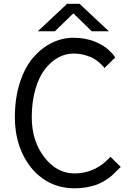

<svg xmlns="http://www.w3.org/2000/svg" viewBox="-20 -986 682 1021"><path d="M592.8 -680.2 535.2 -624Q533.2 -627 529.3 -632.3Q525.4 -637.7 510.7 -650.9Q496.1 -664.1 478.8 -674.3Q461.4 -684.6 432.1 -692.9Q402.8 -701.2 370.1 -701.2Q328.1 -701.2 289.1 -679.7Q250 -658.2 218.5 -617.4Q187 -576.7 168 -510.5Q148.9 -444.3 148.9 -362.8Q148.9 -238.3 213.9 -152.3Q278.8 -66.4 370.1 -64Q391.1 -63.5 411.1 -66.2Q431.2 -68.8 447.3 -74Q463.4 -79.1 478.5 -85.7Q493.7 -92.3 505.4 -99.9Q517.1 -107.4 527.1 -114.7Q537.1 -122.1 544.4 -129.2Q551.8 -136.2 556.6 -141.4Q561.5 -146.5 564.5 -149.4L566.9 -152.8L622.1 -98.1Q617.2 -94.2 604 -80.8Q590.8 -67.4 579.1 -56.2Q567.4 -44.9 545.2 -30.3Q522.9 -15.6 499.5 -6.1Q476.1 3.4 440.7 9.8Q405.3 16.1 365.2 15.1Q277.8 12.7 208 -36.1Q138.2 -85 98.6 -170.7Q59.1 -256.3 59.1 -362.8Q59.1 -463.4 85.2 -545.2Q111.3 -627 155.3 -678.5Q199.2 -730 254.6 -757.6Q310.1 -785.2 371.1 -785.2Q404.3 -785.2 434.3 -779.3Q464.4 -773.4 486.1 -764.2Q507.8 -754.9 526.4 -743.7Q544.9 -732.4 556.9 -721.4Q568.8 -710.4 577.1 -701.2Q585.4 -691.9 588.9 -686ZM336.9 -965.8H402.8L559.1 -819.8H467.8L370.1 -915L272 -819.8H181.2Z"/></svg>

Font: Junction Regular
Style: Regular
Weight: 500
Designer: Caroline Hadilaksono
Foundry: Caroline Hadilaksono
Version: Version 1.056